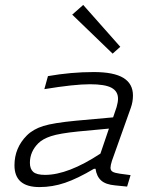

<svg xmlns="http://www.w3.org/2000/svg" viewBox="-20 -759 654 784"><path d="M471.2 -567.9 439.9 -540 274.9 -699.2 319.8 -738.8ZM437 -102.1Q431.2 -83.5 431.2 -74.2Q431.2 -63 439.7 -57.9Q448.2 -52.7 469.2 -49.8L513.2 -43.9L499 2.9L450.2 -2Q411.6 -5.4 393.1 -22Q374.5 -38.6 370.1 -69.8H363.8Q296.4 -29.8 245.4 -12.5Q194.3 4.9 141.1 4.9Q39.1 4.9 39.1 -84Q39.1 -155.3 89.8 -206.1Q115.2 -231.4 156.5 -244.4Q197.8 -257.3 290 -266.1L441.9 -279.8L456.1 -321.8Q461.9 -341.8 461.9 -356Q461.9 -386.2 435.3 -400.6Q408.7 -415 347.2 -415Q282.7 -415 161.1 -395L175.8 -448.2Q270.5 -464.8 362.8 -464.8Q444.8 -464.8 483.9 -440.9Q522.9 -417 522.9 -369.1Q522.9 -343.3 514.2 -318.8ZM164.1 -44.9Q257.8 -44.9 390.1 -131.8L424.8 -233.9L299.8 -222.2Q222.7 -214.4 188.5 -203.1Q154.3 -191.9 136.2 -173.8Q102.1 -139.6 102.1 -94.2Q102.1 -69.3 115.7 -57.1Q129.4 -44.9 164.1 -44.9Z"/></svg>

Font: IntelOne Mono Light
Style: Italic
Weight: 300
Italic angle: -16°
Designer: Fred Shallcrass
Foundry: Frere-Jones Type LLC
Version: Version 1.200;hotconv 1.1.0;makeotfexe 2.6.0;FJTRelease1.2